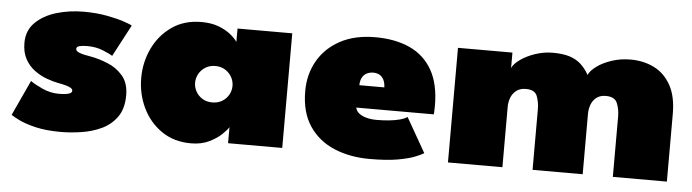

<svg xmlns="http://www.w3.org/2000/svg" viewBox="-36 -547 2470 685"><g transform="rotate(5 1199.0 -205.0)"><path d="M240 -422.5Q285.5 -422.5 323 -415.5Q360.5 -408.5 385 -400.2Q409.5 -392 415 -388L355 -274.5Q346 -280.5 320.5 -291Q295 -301.5 264 -301.5Q247 -301.5 236 -298.8Q225 -296 225 -288Q225 -280 238.5 -274.8Q252 -269.5 281 -265Q308.5 -260 340.2 -247.2Q372 -234.5 394.5 -208.5Q417 -182.5 417 -138.5Q417 -90.5 395.8 -60.8Q374.5 -31 340.8 -15.2Q307 0.5 268.5 6.2Q230 12 196 12Q143 12 105.2 3Q67.5 -6 45.5 -17Q23.5 -28 16 -33.5L74.5 -160Q87.5 -150 116.8 -136.5Q146 -123 176 -123Q201 -123 212.5 -126.8Q224 -130.5 224 -137.5Q224 -143 218.5 -147Q213 -151 201 -154.5Q189 -158 169.5 -161.5Q152 -165 129.8 -173Q107.5 -181 86.8 -196Q66 -211 52.5 -235Q39 -259 39 -293.5Q39 -338 68 -366.5Q97 -395 143 -408.8Q189 -422.5 240 -422.5Z M794 0V-57.5Q789 -48.5 771.8 -31.8Q754.5 -15 726.8 -1.5Q699 12 662 12Q600.5 12 556.2 -18.8Q512 -49.5 488.5 -99Q465 -148.5 465 -205Q465 -261.5 488.5 -311Q512 -360.5 556.2 -391.5Q600.5 -422.5 662 -422.5Q697 -422.5 723 -412.8Q749 -403 766.2 -389.2Q783.5 -375.5 792 -362.5V-410.5H988V0ZM658 -205Q658 -188 666.5 -173Q675 -158 690 -149Q705 -140 725 -140Q745 -140 760 -149Q775 -158 783.5 -173Q792 -188 792 -205Q792 -222 783.5 -237Q775 -252 760 -261.2Q745 -270.5 725 -270.5Q705 -270.5 690 -261.2Q675 -252 666.5 -237Q658 -222 658 -205Z M1238.5 -166.5Q1241 -154.5 1251.2 -146.2Q1261.5 -138 1277.8 -133.5Q1294 -129 1314.5 -129Q1336.5 -129 1357.5 -131Q1378.5 -133 1396 -137.5Q1413.5 -142 1424 -149L1494.5 -25.5Q1485 -19.5 1463.2 -10.8Q1441.5 -2 1402.2 5Q1363 12 1301 12Q1231.5 12 1175 -11.5Q1118.5 -35 1085.2 -84.2Q1052 -133.5 1052 -209.5Q1052 -269.5 1079.5 -317.8Q1107 -366 1159 -394.2Q1211 -422.5 1285 -422.5Q1356.5 -422.5 1408.8 -398.5Q1461 -374.5 1489.2 -324.8Q1517.5 -275 1517.5 -197.5Q1517.5 -193.5 1517.2 -181.8Q1517 -170 1516 -166.5ZM1332 -247Q1331.5 -263.5 1325.8 -274.5Q1320 -285.5 1310.5 -290.8Q1301 -296 1288 -296Q1276.5 -296 1266.2 -291.2Q1256 -286.5 1249.5 -275.8Q1243 -265 1242.5 -247Z M2198.5 -422.5Q2245.5 -422.5 2283.2 -403.8Q2321 -385 2343.2 -345.2Q2365.5 -305.5 2365.5 -242.5V0H2172V-216Q2172 -242.5 2163 -264Q2154 -285.5 2122.5 -285.5Q2101.5 -285.5 2088.5 -275.2Q2075.5 -265 2069.8 -249.2Q2064 -233.5 2064 -216V0H1884.5V-216Q1884.5 -242.5 1876.2 -264Q1868 -285.5 1836 -285.5Q1815 -285.5 1801.8 -275.2Q1788.5 -265 1782.5 -249.2Q1776.5 -233.5 1776.5 -216V0H1581.5V-410.5H1776.5V-355Q1783 -370.5 1804.8 -386Q1826.5 -401.5 1857.2 -412Q1888 -422.5 1920.5 -422.5Q1956.5 -422.5 1980.8 -414.8Q2005 -407 2021.5 -391.8Q2038 -376.5 2050.5 -354.5Q2057 -370 2078.5 -385.8Q2100 -401.5 2131.5 -412Q2163 -422.5 2198.5 -422.5Z"/></g></svg>

Font: League Spartan Thin Black
Style: Regular
Weight: 900
Version: Version 2.002